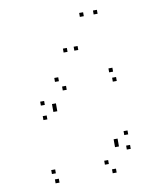

<svg xmlns="http://www.w3.org/2000/svg" viewBox="-89 -879 799 960"><g transform="rotate(-10 310.0 -399.0)"><path d="M425 10V-10H405V10ZM515 -94.5V-114.5H495V-94.5ZM515 -168V-188H495V-168ZM186 -343.5V-363.5H166V-343.5ZM186 -363.5V-383.5H166V-363.5ZM251 -441V-461H231V-441ZM505 -441V-461H485V-441ZM495 -490V-510H475V-490ZM220 -490V-510H200V-490ZM130 -385.5V-405.5H110V-385.5ZM130 -312V-332H110V-312ZM459 -136.5V-156.5H439V-136.5ZM459 -116.5V-136.5H439V-116.5ZM394 -39V-59H374V-39ZM125 -39V-59H105V-39ZM135 10V-10H115V10ZM288 -627V-647H268V-627ZM399 -788.5V-808.5H379V-788.5ZM469 -788.5V-808.5H449V-788.5ZM342.5 -627V-647H322.5V-627Z"/></g></svg>

Font: Monaspace Krypton Dots Var
Style: Regular
Weight: 400
Designer: Riley Cran and the Lettermatic Team
Version: Version 1.100 (Monaspace Krypton Dots)